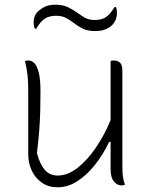

<svg xmlns="http://www.w3.org/2000/svg" viewBox="-20 -785 640 816"><path d="M101 -528Q114 -528 125.5 -517Q137 -506 144.5 -477.5Q152 -449 152 -396Q152 -349 151 -312Q150 -275 147 -234Q144 -193 137 -135Q149 -88 170 -63.5Q191 -39 225 -39Q268 -39 310 -72Q352 -105 388.5 -159Q425 -213 450 -275V-526Q456 -528 464 -528Q478 -528 489 -519.5Q500 -511 500 -485V-87Q500 -52 502 -36Q504 -20 511 0Q504 3 495 3Q479 3 464.5 -13.5Q450 -30 450 -67V-182H444Q417 -126 382 -82.5Q347 -39 307.5 -14Q268 11 225 11Q186 11 158 -8.5Q130 -28 115 -60Q100 -92 100 -129V-402Q100 -437 97 -465.5Q94 -494 86 -526Q90 -527 93.5 -527.5Q97 -528 101 -528ZM382 -700Q412 -700 430 -712Q448 -724 467 -755H473Q475 -748 476 -743Q477 -738 477 -727Q477 -717 472.5 -703.5Q468 -690 456 -678Q444 -666 426.5 -659.5Q409 -653 383 -653Q353 -653 332.5 -663Q312 -673 296 -685.5Q280 -698 262 -708Q244 -718 218 -718Q190 -718 171 -706Q152 -694 134 -663H128Q123 -676 123 -693Q123 -703 127 -714.5Q131 -726 141 -736Q152 -747 170 -756Q188 -765 216 -765Q246 -765 267.5 -755Q289 -745 306 -732.5Q323 -720 340.5 -710Q358 -700 382 -700Z"/></svg>

Font: Recursive Mn Csl St Lt
Style: Regular
Weight: 300
Monospace: yes
Version: Version 1.079;hotconv 1.0.112;makeotfexe 2.5.65598; ttfautoh